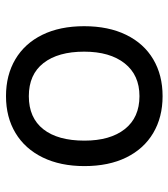

<svg xmlns="http://www.w3.org/2000/svg" viewBox="20 -584 575 656"><g transform="rotate(-90 308.0 -255.5)"><path d="M69 -255Q69 -337 98.5 -397.5Q128 -458 182 -490.5Q236 -523 308 -523Q380 -523 434 -491Q488 -459 517.5 -399Q547 -339 547 -256Q547 -173 517.5 -112.5Q488 -52 434 -20Q380 12 308 12Q236 12 182 -20Q128 -52 98.5 -112Q69 -172 69 -255ZM460 -256Q460 -345 421 -395Q382 -445 308 -445Q234 -445 195 -395.5Q156 -346 156 -255Q156 -167 195.5 -117Q235 -67 308 -67Q380 -67 420 -117.5Q460 -168 460 -256Z"/></g></svg>

Font: Overpass Mono
Style: Regular
Weight: 400
Monospace: yes
Designer: Delve Withrington, Dave Bailey
Foundry: Delve Fonts
Version: Version 1.000;DELV;Overpass